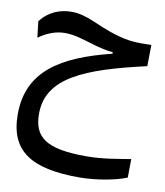

<svg xmlns="http://www.w3.org/2000/svg" viewBox="-83 -491 751 872"><g transform="rotate(10 293.0 -55.5)"><path d="M340.8 312C423.3 312 514.6 293 558.6 274.4L559.6 189C504.9 197.3 435.1 211.9 355.5 211.9C168.5 211.9 111.3 166 111.3 58.1C111.3 -107.9 278.3 -175.8 558.1 -239.3L559.6 -337.4C489.3 -335 452.6 -336.9 391.1 -355.5C301.3 -382.3 250 -422.9 177.7 -422.9C127 -422.9 73.7 -404.8 35.2 -354.5L43.9 -279.8C78.1 -304.2 118.2 -322.8 164.1 -322.8C209 -322.8 246.1 -309.6 297.4 -294.4C333.5 -283.7 363.8 -276.9 392.6 -274.4V-267.6C161.1 -210 16.6 -121.1 16.6 77.6C16.6 248.5 121.1 312 340.8 312Z"/></g></svg>

Font: Cascadia Mono NF
Style: Regular
Weight: 400
Monospace: yes
Designer: Aaron Bell
Foundry: Saja Typeworks
Version: Version 2404.023